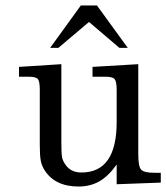

<svg xmlns="http://www.w3.org/2000/svg" viewBox="-20 -661 602 695"><path d="M562 0 402.3 5.9V-65.4Q372.6 -23.4 339.6 -4.6Q306.6 14.2 264.6 14.2Q178.7 14.2 141.1 -45.4Q130.9 -61 127.4 -80.3Q124 -99.6 124 -135.7V-336.4Q124 -366.7 116.9 -375Q109.9 -383.3 84 -383.3H48.8V-418.9L202.1 -428.7V-144Q202.1 -105.5 204.6 -92.3Q207 -79.1 216.3 -65.9Q235.4 -36.6 274.9 -36.6Q402.3 -36.6 402.3 -219.2V-335.4Q402.3 -365.7 395 -374.5Q387.7 -383.3 362.3 -383.3H314.9V-418.9L480.5 -428.7V-103.5Q480.5 -59.1 490.5 -47.4Q500.5 -35.6 538.6 -35.6H562ZM442.4 -487.8H412.1L302.2 -581.5L191.4 -487.8H161.6L272.5 -641.1H331.1Z"/></svg>

Font: RIT Rachana
Style: Regular
Weight: 400
Designer: Hussain KH
Version: 1.4.7